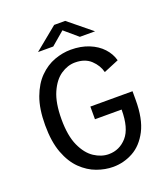

<svg xmlns="http://www.w3.org/2000/svg" viewBox="-157 -982 964 1104"><g transform="rotate(-20 325.0 -430.0)"><path d="M345.5 11Q297 11 246.5 -7.2Q196 -25.5 153.2 -67Q110.5 -108.5 84.5 -177.5Q58.5 -246.5 58.5 -348Q58.5 -448 84 -516.8Q109.5 -585.5 151.5 -627.2Q193.5 -669 244 -687.5Q294.5 -706 344.5 -706Q406.5 -706 455.2 -686.2Q504 -666.5 535.5 -632.5Q567 -598.5 578 -556.5L485.5 -518Q475 -561 439.2 -594.8Q403.5 -628.5 342.5 -628.5Q297.5 -628.5 255.2 -600Q213 -571.5 185.8 -509.8Q158.5 -448 158.5 -348Q158.5 -246.5 186.8 -184.8Q215 -123 258.2 -94.8Q301.5 -66.5 346.5 -66.5Q412.5 -66.5 457.5 -117.5Q502.5 -168.5 502.5 -282.5H339.5V-360H597.5V-305.5Q597.5 -191 561.5 -121.5Q525.5 -52 468 -20.5Q410.5 11 345.5 11ZM164 -757.5 304.5 -872.5H372L513 -757.5H420L338.5 -827L257 -757.5Z"/></g></svg>

Font: Trispace
Style: Regular
Weight: 400
Designer: Tyler Finck
Foundry: Etcetera Type Company
Version: Version 1.210; ttfautohint (v1.8.3)